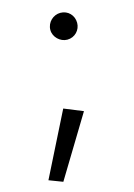

<svg xmlns="http://www.w3.org/2000/svg" viewBox="-102 -530 525 754"><g transform="rotate(-15 160.0 -153.0)"><path d="M165 -420C165 -391 191 -366 220 -366C251 -366 274 -391 274 -420C274 -451 251 -475 220 -475C191 -475 165 -451 165 -420ZM134 -109 5 148 60 169 210 -78Z"/></g></svg>

Font: Jost
Style: Italic
Weight: 400
Italic angle: -5°
Version: Version 3.710